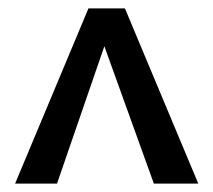

<svg xmlns="http://www.w3.org/2000/svg" viewBox="-20 -438 509 458"><path d="M16 0 191 -418H278L453 0H347L209 -383H248L116 0Z"/></svg>

Font: Ysabeau Infant SemiBold
Style: Regular
Weight: 600
Designer: Christian Thalmann (Catharsis Fonts)
Version: Version 2.002; featfreeze: ss01,ss02,lnum